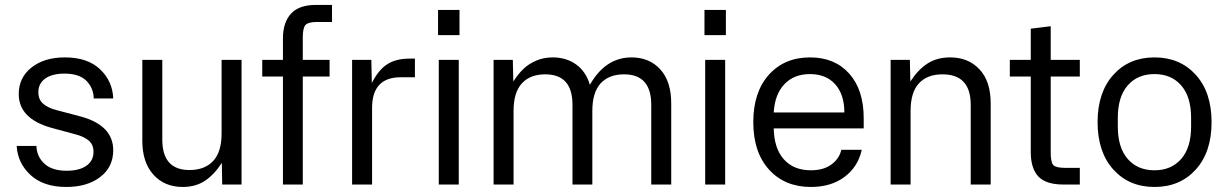

<svg xmlns="http://www.w3.org/2000/svg" viewBox="-20 -740 4922 770"><path d="M187 -227.1Q55.2 -263.7 55.2 -362.8Q55.2 -428.7 106.2 -469.2Q157.2 -509.8 240.2 -509.8Q331.5 -509.8 381.6 -461.9Q431.6 -414.1 434.1 -345.2H356Q354.5 -388.7 325.7 -416.7Q296.9 -444.8 238.8 -444.8Q189 -444.8 161.4 -425Q133.8 -405.3 133.8 -370.1Q133.8 -341.3 152.3 -324.7Q170.9 -308.1 205.1 -298.8L299.8 -273.9Q434.1 -238.8 434.1 -137.2Q434.1 -70.3 382.1 -30.3Q330.1 9.8 246.1 9.8Q154.3 9.8 102.5 -38.1Q50.8 -85.9 46.9 -154.8H126Q127.4 -111.8 158.2 -83.5Q189 -55.2 247.1 -55.2Q297.9 -55.2 326.4 -75.2Q355 -95.2 355 -130.9Q355 -159.7 336.4 -175.8Q317.9 -191.9 283.2 -201.2Z M712.9 9.8Q639.6 9.8 595.2 -39.6Q550.8 -88.9 550.8 -174.8V-500H630.9V-180.2Q630.9 -58.1 739.7 -58.1Q800.8 -58.1 834.7 -94.2Q868.7 -130.4 868.7 -205.1V-500H948.7V0H871.1L869.6 -86.9Q839.8 -40.5 802.5 -15.4Q765.1 9.8 712.9 9.8Z M1114.7 -585.9Q1114.7 -649.9 1147 -685.1Q1179.2 -720.2 1245.6 -720.2H1311.5V-651.9H1252.4Q1216.8 -651.9 1205.6 -640.4Q1194.3 -628.9 1194.3 -589.8V-500H1301.8V-433.1H1194.3V0H1114.7V-433.1H1031.7V-500H1114.7Z M1392.1 0V-500H1469.2L1471.2 -407.2Q1499 -461.4 1534.2 -483.2Q1569.3 -504.9 1622.1 -504.9H1644V-430.2H1587.4Q1472.2 -430.2 1472.2 -307.1V0Z M1739.7 0V-500H1819.8V0ZM1736.8 -599.1H1822.8V-700.2H1736.8Z M1959.5 0V-500H2036.6L2038.6 -413.1Q2058.1 -443.4 2079.1 -463.6Q2100.1 -483.9 2130.4 -496.8Q2160.6 -509.8 2196.8 -509.8Q2251 -509.8 2290.3 -481.7Q2329.6 -453.6 2345.7 -399.9Q2408.2 -509.8 2512.7 -509.8Q2584 -509.8 2627.9 -461.9Q2671.9 -414.1 2671.9 -325.2V0H2591.8V-319.8Q2591.8 -441.9 2482.4 -441.9Q2422.4 -441.9 2388.9 -405.8Q2355.5 -369.6 2355.5 -294.9V0H2275.9V-319.8Q2275.9 -441.9 2166.5 -441.9Q2106.4 -441.9 2073 -405.8Q2039.6 -369.6 2039.6 -294.9V0Z M2808.1 0V-500H2888.2V0ZM2805.2 -599.1H2891.1V-700.2H2805.2Z M3231.9 9.8Q3127.4 9.8 3064.2 -59.8Q3001 -129.4 3001 -250Q3001 -370.1 3063.2 -439.9Q3125.5 -509.8 3229 -509.8Q3327.6 -509.8 3385.7 -444.8Q3443.8 -379.9 3443.8 -266.1V-225.1H3083Q3084.5 -144.5 3123.8 -100.8Q3163.1 -57.1 3231.9 -57.1Q3283.2 -57.1 3314.7 -80.6Q3346.2 -104 3354 -139.2H3436Q3420.9 -70.8 3366.9 -30.5Q3313 9.8 3231.9 9.8ZM3083 -289.1H3366.2Q3366.2 -360.8 3329.6 -401.9Q3293 -442.9 3228 -442.9Q3164.6 -442.9 3126 -402.6Q3087.4 -362.3 3083 -289.1Z M3551.8 0V-500H3628.9L3630.9 -413.1Q3660.6 -459.5 3698.7 -484.6Q3736.8 -509.8 3791 -509.8Q3863.3 -509.8 3908.2 -461.9Q3953.1 -414.1 3953.1 -325.2V0H3873V-319.8Q3873 -441.9 3759.8 -441.9Q3698.7 -441.9 3665.3 -405.8Q3631.8 -369.6 3631.8 -294.9V0Z M4243.7 0Q4174.8 0 4144.3 -32.2Q4113.8 -64.5 4113.8 -129.9V-433.1H4029.8V-500H4113.8V-625L4193.8 -634.8V-500H4310.5V-433.1H4193.8V-128.9Q4193.8 -88.9 4204.3 -77.9Q4214.8 -66.9 4250.5 -66.9H4310.5V0Z M4609.9 9.8Q4507.8 9.8 4444.8 -60.3Q4381.8 -130.4 4381.8 -250Q4381.8 -369.6 4444.8 -439.7Q4507.8 -509.8 4609.9 -509.8Q4712.4 -509.8 4775.6 -439.9Q4838.9 -370.1 4838.9 -250Q4838.9 -129.9 4775.6 -60.1Q4712.4 9.8 4609.9 9.8ZM4462.9 -231.9Q4462.9 -148.4 4502.4 -102.8Q4542 -57.1 4609.9 -57.1Q4677.7 -57.1 4717.3 -102.8Q4756.8 -148.4 4756.8 -231.9V-268.1Q4756.8 -351.6 4717.3 -397.2Q4677.7 -442.9 4609.9 -442.9Q4542 -442.9 4502.4 -397.2Q4462.9 -351.6 4462.9 -268.1Z"/></svg>

Font: TASA Orbiter Deck
Style: Regular
Weight: 400
Designer: Weizhong Zhang
Version: Version 1.000;Glyphs 3.1.2 (3151)